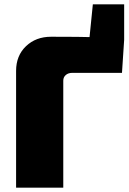

<svg xmlns="http://www.w3.org/2000/svg" viewBox="-20 -863 595 883"><path d="M215 -694Q272 -694 333 -693.5Q394 -693 451 -690Q508 -687 551 -680L541 -528H313Q294 -528 282.5 -518Q271 -508 271 -492V0H54V-537Q54 -607 99.5 -650.5Q145 -694 215 -694ZM551 -843V-680L387 -645L407 -843Z"/></svg>

Font: Exo 2 Black
Style: Regular
Weight: 900
Designer: Natanael Gama
Foundry: Natanael Gama
Version: Version 2.010